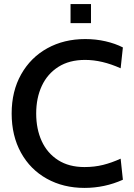

<svg xmlns="http://www.w3.org/2000/svg" viewBox="-20 -905 653 939"><path d="M37 -350Q37 -459 83.5 -541.5Q130 -624 211.5 -669Q293 -714 397 -714Q449 -714 496.5 -703Q544 -692 581 -673L570 -571Q479 -612 396 -612Q319 -612 265.5 -578Q212 -544 184.5 -485Q157 -426 157 -350Q157 -274 184 -215Q211 -156 264 -122Q317 -88 393 -88Q442 -88 484 -98.5Q526 -109 570 -129L581 -26Q492 14 393 14Q290 14 209 -31Q128 -76 82.5 -158.5Q37 -241 37 -350ZM325 -885H425V-792H325Z"/></svg>

Font: Cabin Medium
Style: Regular
Weight: 500
Designer: Pablo Impallari
Foundry: Pablo Impallari. http://www.impallari.com Igino Marini. http://www.ikern.com
Version: Version 2.200